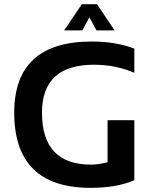

<svg xmlns="http://www.w3.org/2000/svg" viewBox="-20 -904 719 929"><path d="M629.9 -32.2Q545.4 4.9 418.5 4.9Q48.8 4.9 48.8 -358.9Q48.8 -703.1 424.8 -703.1Q539.6 -703.1 629.9 -668.9V-551.8Q539.6 -590.8 434.6 -590.8Q183.1 -590.8 183.1 -358.9Q183.1 -107.4 420.4 -107.4Q455.6 -107.4 500.5 -119.1V-322.3H629.9ZM376 -883.8H449.2L534.7 -756.8H446.8L412.6 -820.3L378.4 -756.8H290.5Z"/></svg>

Font: Voltera
Style: Bold
Weight: 700
Designer: Bernd Montag
Version: Version 1.301